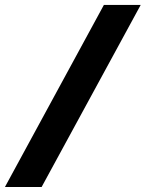

<svg xmlns="http://www.w3.org/2000/svg" viewBox="-77 -744 587 774"><path d="M-57.1 9.8 341.8 -724.1H490.2L90.8 9.8Z"/></svg>

Font: Open Sans Condensed ExtraBold
Style: Italic
Weight: 800
Width: 3
Italic angle: -12°
Designer: Monotype Design Team
Foundry: Monotype Imaging Inc.
Version: Version 3.003; ttfautohint (v1.8.4)